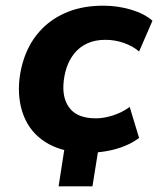

<svg xmlns="http://www.w3.org/2000/svg" viewBox="-20 -526 556 675"><path d="M186 129 216 -64H336L305 129ZM290 11Q207 11 151.5 -19.5Q96 -50 69.5 -105Q43 -160 47 -232Q51 -289 71.5 -339Q92 -389 129.5 -426.5Q167 -464 220.5 -485Q274 -506 343 -506Q394 -506 441 -492Q488 -478 516 -453L469 -345Q447 -364 415.5 -375Q384 -386 351 -386Q314 -386 287 -373.5Q260 -361 242 -339Q224 -317 214.5 -289Q205 -261 203 -229Q200 -174 228 -142Q256 -110 317 -110Q346 -110 378 -120.5Q410 -131 436 -150L469 -41Q448 -25 419 -13Q390 -1 356.5 5Q323 11 290 11Z"/></svg>

Font: Nunito Sans 10pt ExtraBold
Style: Italic
Weight: 800
Italic angle: -9°
Designer: Vernon Adams
Foundry: Vernon Adams
Version: Version 3.101;gftools[0.9.27]